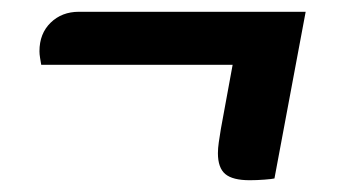

<svg xmlns="http://www.w3.org/2000/svg" viewBox="-20 -306 603 326"><path d="M404 0Q375 0 362.5 -10.5Q350 -21 350 -46Q350 -54 351.5 -64.5Q353 -75 355 -87L375 -196H50Q49 -202 48 -208Q47 -214 47 -219Q47 -249 66 -267.5Q85 -286 114 -286H499L446 -3Q442 -2 429 -1Q416 0 404 0Z"/></svg>

Font: Sansita Swashed Light SemiBold
Style: Regular
Weight: 600
Version: Version 1.003